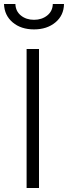

<svg xmlns="http://www.w3.org/2000/svg" viewBox="-46 -940 340 960"><path d="M87 0V-695H149V0ZM218 -920H274Q273 -863 231 -828Q189 -793 124 -793Q59 -793 17.5 -828Q-24 -863 -26 -920H31Q32 -884 58.5 -862.5Q85 -841 124 -841Q163 -841 190 -862.5Q217 -884 218 -920Z"/></svg>

Font: Titillium Web Light
Style: Regular
Weight: 300
Version: Version 1.002;PS 57.000;hotconv 1.0.70;makeotf.lib2.5.55311